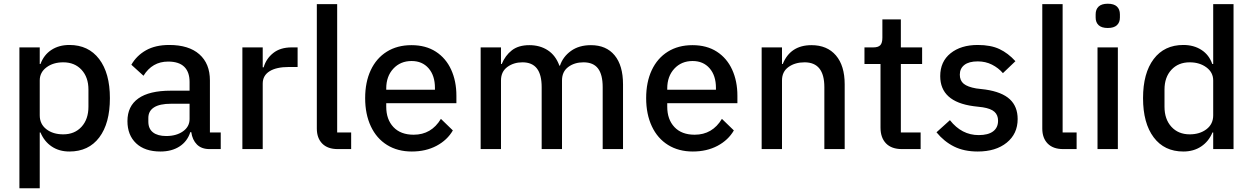

<svg xmlns="http://www.w3.org/2000/svg" viewBox="-20 -799 6715 1029"><path d="M84 210V-545H193V-456H197Q215 -505 255.5 -531.5Q296 -558 352 -558Q454 -558 511.5 -482.5Q569 -407 569 -273Q569 -138 512 -62.5Q455 13 352 13Q297 13 257 -14Q217 -41 197 -89H193V210ZM454 -227V-319Q454 -385 417 -425Q380 -465 319 -465Q265 -465 229 -438Q193 -411 193 -368V-181Q193 -134 228.5 -106.5Q264 -79 319 -79Q380 -79 417 -119.5Q454 -160 454 -227Z M663 -150Q663 -230 721.5 -271.5Q780 -313 895 -313H996V-360Q996 -413 967.5 -441Q939 -469 881 -469Q796 -469 749 -393L684 -452Q712 -501 762.5 -529.5Q813 -558 887 -558Q992 -558 1048.5 -508Q1105 -458 1105 -368V-89H1163V0H1103Q1060 0 1035.5 -24.5Q1011 -49 1005 -91H1000Q984 -41 942 -14Q900 13 840 13Q756 13 709.5 -31Q663 -75 663 -150ZM996 -161V-243H897Q836 -243 805.5 -223.5Q775 -204 775 -167V-147Q775 -109 800 -89.5Q825 -70 871 -70Q925 -70 960.5 -95Q996 -120 996 -161Z M1279 0V-545H1388V-438H1393Q1406 -484 1444 -514.5Q1482 -545 1543 -545H1575V-440H1529Q1461 -440 1424.5 -417Q1388 -394 1388 -351V0Z M1790 0Q1736 0 1707 -29.5Q1678 -59 1678 -110V-777H1787V-89H1862V0Z M1937 -273Q1937 -359 1967 -423Q1997 -487 2053 -522Q2109 -557 2185 -557Q2262 -557 2316 -522Q2370 -487 2398 -425.5Q2426 -364 2426 -286V-246H2050V-227Q2050 -159 2088.5 -118Q2127 -77 2197 -77Q2292 -77 2343 -162L2407 -100Q2377 -48 2319.5 -17.5Q2262 13 2187 13Q2111 13 2054.5 -22Q1998 -57 1967.5 -122Q1937 -187 1937 -273ZM2050 -318H2311V-328Q2311 -394 2277 -433Q2243 -472 2186 -472Q2126 -472 2088 -431Q2050 -390 2050 -325Z M2556 0V-545H2665V-456H2669Q2688 -502 2723.5 -529.5Q2759 -557 2817 -557Q2874 -557 2916 -529.5Q2958 -502 2978 -447H2981Q2997 -495 3040 -526Q3083 -557 3147 -557Q3229 -557 3274 -502.5Q3319 -448 3319 -347V0H3210V-332Q3210 -399 3185 -432Q3160 -465 3107 -465Q3059 -465 3025.5 -440Q2992 -415 2992 -368V0H2883V-332Q2883 -399 2857.5 -432Q2832 -465 2780 -465Q2733 -465 2699 -440Q2665 -415 2665 -368V0Z M3443 -273Q3443 -359 3473 -423Q3503 -487 3559 -522Q3615 -557 3691 -557Q3768 -557 3822 -522Q3876 -487 3904 -425.5Q3932 -364 3932 -286V-246H3556V-227Q3556 -159 3594.5 -118Q3633 -77 3703 -77Q3798 -77 3849 -162L3913 -100Q3883 -48 3825.5 -17.5Q3768 13 3693 13Q3617 13 3560.5 -22Q3504 -57 3473.5 -122Q3443 -187 3443 -273ZM3556 -318H3817V-328Q3817 -394 3783 -433Q3749 -472 3692 -472Q3632 -472 3594 -431Q3556 -390 3556 -325Z M4062 0V-545H4171V-456H4175Q4216 -557 4329 -557Q4413 -557 4460 -502Q4507 -447 4507 -347V0H4398V-332Q4398 -465 4292 -465Q4241 -465 4206 -440Q4171 -415 4171 -368V0Z M4814 0Q4758 0 4728.5 -30.5Q4699 -61 4699 -115V-456H4613V-545H4660Q4687 -545 4698 -557Q4709 -569 4709 -597V-695H4808V-545H4922V-456H4808V-89H4914V0Z M4999 -90 5071 -155Q5134 -75 5225 -75Q5276 -75 5302.5 -95Q5329 -115 5329 -152Q5329 -182 5310 -199.5Q5291 -217 5247 -224L5197 -230Q5019 -254 5019 -391Q5019 -469 5074.5 -513.5Q5130 -558 5220 -558Q5290 -558 5336.5 -536Q5383 -514 5422 -471L5355 -407Q5331 -435 5296.5 -452.5Q5262 -470 5220 -470Q5173 -470 5148.5 -451Q5124 -432 5124 -399Q5124 -367 5145 -350Q5166 -333 5212 -325L5262 -319Q5350 -306 5392 -267Q5434 -228 5434 -161Q5434 -82 5375.5 -34.5Q5317 13 5220 13Q5147 13 5093.5 -13.5Q5040 -40 4999 -90Z M5678 0Q5624 0 5595 -29.5Q5566 -59 5566 -110V-777H5675V-89H5750V0Z M5852 -705V-722Q5852 -749 5868 -764Q5884 -779 5917 -779Q5950 -779 5966 -764Q5982 -749 5982 -722V-705Q5982 -679 5966 -664Q5950 -649 5917 -649Q5884 -649 5868 -664Q5852 -679 5852 -705ZM5971 0H5862V-545H5971Z M6106 -273Q6106 -407 6163 -482.5Q6220 -558 6322 -558Q6378 -558 6419 -531.5Q6460 -505 6477 -456H6482V-777H6591V0H6482V-89H6478Q6458 -41 6417.5 -14Q6377 13 6322 13Q6220 13 6163 -63Q6106 -139 6106 -273ZM6482 -181V-368Q6482 -411 6445.5 -438Q6409 -465 6356 -465Q6295 -465 6258 -425Q6221 -385 6221 -319V-227Q6221 -160 6258 -119.5Q6295 -79 6356 -79Q6410 -79 6446 -106.5Q6482 -134 6482 -181Z"/></svg>

Font: IBM Plex Sans JP Medium
Style: Regular
Weight: 500
Designer: Mike Abbink; Paul van der Laan; Pieter van Rosmalen; Wujin Sim; Yejin Wi; Jinhee Kim; Boomi Park; Yona Kim; Kichan Ma
Foundry: Sandoll Inc.
Version: Version 1.001